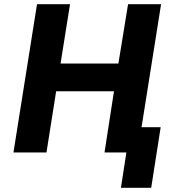

<svg xmlns="http://www.w3.org/2000/svg" viewBox="-20 -725 853 913"><path d="M555 168 581 0H481L500 -120H744L699 168ZM44 0 156 -705H313L268 -423H543L589 -705H746L634 0H477L522 -291H247L201 0Z"/></svg>

Font: Nunito Sans 7pt SemiCondensed ExtraBold
Style: Italic
Weight: 800
Width: 4
Italic angle: -9°
Designer: Vernon Adams
Foundry: Vernon Adams
Version: Version 3.101;gftools[0.9.27]